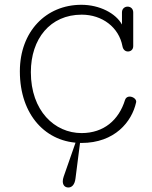

<svg xmlns="http://www.w3.org/2000/svg" viewBox="-20 -600 645 817"><path d="M321.3 2H303.2L251 151.4C248.5 158.7 247.1 165.5 247.1 171.4C247.1 187.5 255.9 197.8 271 197.8C283.7 197.8 297.9 188.5 301.3 158.7ZM559.1 -164.1C559.6 -165 559.6 -166.5 559.6 -167.5C559.6 -179.2 544.9 -189 531.7 -189C523.4 -189 515.6 -185.1 512.2 -175.3C485.8 -88.9 421.4 -33.7 327.1 -33.7C212.4 -33.7 111.3 -128.4 111.3 -293C111.3 -434.6 193.4 -537.6 327.6 -537.6C415 -537.6 485.8 -483.9 501 -403.8C503.4 -389.2 512.7 -380.9 524.4 -380.9C535.6 -380.9 546.9 -388.2 546.9 -403.8V-546.9C546.9 -563.5 535.2 -571.8 522.9 -571.8C511.2 -571.8 499 -563.5 499 -547.4V-495.6C472.7 -543.5 403.8 -579.6 326.2 -579.6C175.8 -579.6 64.5 -465.8 64.5 -296.4C64.5 -109.9 176.3 8.3 326.7 8.3C468.3 8.3 541 -82 559.1 -164.1Z"/></svg>

Font: Cutive Mono
Style: Regular
Weight: 400
Monospace: yes
Designer: Vernon Adams
Foundry: Vernon Adams
Version: Version 1.002